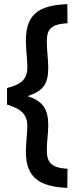

<svg xmlns="http://www.w3.org/2000/svg" viewBox="-20 -777 357 927"><path d="M213 -171C213 -252 186 -289 113 -313C186 -337 213 -368 213 -451C213 -480 206 -542 206 -575C206 -635 224 -660 306 -665L305 -757C165 -752 105 -706 105 -581C105 -544 112 -482 112 -454C112 -401 91 -371 14 -352V-272C90 -250 112 -218 112 -166C112 -141 105 -83 105 -44C105 75 165 125 305 130L306 38C224 33 206 5 206 -54C206 -90 213 -138 213 -171Z"/></svg>

Font: TitilliumText22L
Style: 600 wt
Weight: 600
Designer: Campivisivi
Foundry: Campivisivi
Version: 1.000